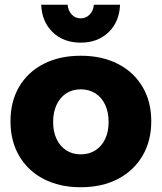

<svg xmlns="http://www.w3.org/2000/svg" viewBox="-20 -780 678 806"><path d="M319 -546Q408 -546 474.5 -512Q541 -478 578 -416Q615 -354 615 -271Q615 -188 578 -125.5Q541 -63 474.5 -28.5Q408 6 319 6Q230 6 163.5 -28.5Q97 -63 60.5 -125.5Q24 -188 24 -271Q24 -354 60.5 -416Q97 -478 163.5 -512Q230 -546 319 -546ZM319 -405Q284 -405 258 -388Q232 -371 217.5 -340Q203 -309 203 -268Q203 -227 217.5 -196.5Q232 -166 258 -149Q284 -132 319 -132Q354 -132 380.5 -149Q407 -166 421.5 -196.5Q436 -227 436 -268Q436 -309 421.5 -340Q407 -371 380.5 -388Q354 -405 319 -405ZM264 -760Q266 -735 281 -719Q296 -703 319 -703Q341 -703 356.5 -719Q372 -735 374 -760H484Q481 -688 435.5 -644.5Q390 -601 319 -601Q247 -601 201.5 -644.5Q156 -688 153 -760Z"/></svg>

Font: Alexandria
Style: Bold
Weight: 700
Designer: Mohamed Gaber
Foundry: Kief Type Foundry
Version: Version 5.100